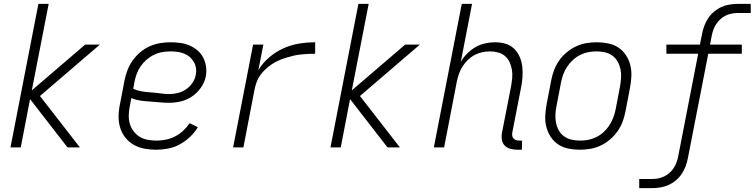

<svg xmlns="http://www.w3.org/2000/svg" viewBox="-20 -760 3891 990"><path d="M392 0H328L135 -249L87 0H34L178 -740H231L144 -294L419 -530H495L186 -265Z M786 12Q754 12 724.5 6.5Q695 1 669.5 -13.5Q644 -28 626 -51Q608 -74 599.5 -102Q591 -130 591.5 -161.5Q592 -193 599 -225L622 -345Q627 -371 637 -397.5Q647 -424 664 -448Q681 -472 703.5 -491Q726 -510 752 -521.5Q778 -533 805.5 -537.5Q833 -542 859 -542Q886 -542 911 -538.5Q936 -535 958.5 -525Q981 -515 999 -499.5Q1017 -484 1028 -462.5Q1039 -441 1042.5 -416Q1046 -391 1041 -365Q1035 -335 1015.5 -307.5Q996 -280 969 -262Q942 -244 911.5 -237Q881 -230 852 -230Q827 -230 802.5 -232.5Q778 -235 752.5 -236.5Q727 -238 703 -241.5Q679 -245 657 -254L650 -216Q645 -192 644 -168.5Q643 -145 649 -123.5Q655 -102 668 -84.5Q681 -67 699 -55.5Q717 -44 740 -39.5Q763 -35 787 -35Q810 -35 835 -40Q860 -45 882.5 -56.5Q905 -68 924.5 -86Q944 -104 958 -125L1000 -104Q984 -77 959.5 -54Q935 -31 906.5 -15.5Q878 0 847 6Q816 12 786 12ZM854 -275Q875 -275 897 -280.5Q919 -286 938.5 -299Q958 -312 971.5 -331.5Q985 -351 989 -372Q993 -391 990.5 -408.5Q988 -426 979.5 -440.5Q971 -455 958.5 -466Q946 -477 930 -483.5Q914 -490 896 -492.5Q878 -495 860 -495Q839 -495 817.5 -491.5Q796 -488 775 -478Q754 -468 736 -452.5Q718 -437 705 -418Q692 -399 684.5 -378Q677 -357 673 -336L667 -302Q687 -293 710.5 -289Q734 -285 758.5 -283.5Q783 -282 806.5 -278.5Q830 -275 854 -275Z M1182 0 1285 -530H1338L1312 -398Q1334 -435 1368.5 -464.5Q1403 -494 1443 -511.5Q1483 -529 1524 -535.5Q1565 -542 1605 -542V-483Q1587 -483 1567.5 -482Q1548 -481 1529.5 -479Q1511 -477 1492 -472.5Q1473 -468 1454 -462Q1435 -456 1416.5 -448Q1398 -440 1381 -428.5Q1364 -417 1349 -403Q1334 -389 1322 -372.5Q1310 -356 1303.5 -337.5Q1297 -319 1293 -301L1235 0Z M2042 0H1978L1785 -249L1737 0H1684L1828 -740H1881L1794 -294L2069 -530H2145L1836 -265Z M2647 12Q2628 12 2610.5 7Q2593 2 2581.5 -10.5Q2570 -23 2567.5 -41.5Q2565 -60 2569 -79L2615 -314Q2619 -336 2621 -358Q2623 -380 2619.5 -400.5Q2616 -421 2607.5 -439.5Q2599 -458 2584 -471Q2569 -484 2548.5 -489.5Q2528 -495 2506 -495Q2486 -495 2465.5 -490.5Q2445 -486 2427 -476.5Q2409 -467 2393 -451.5Q2377 -436 2365.5 -418Q2354 -400 2347 -380.5Q2340 -361 2336 -342L2270 0H2217L2361 -740H2414L2356 -441Q2369 -464 2389 -484Q2409 -504 2432.5 -517.5Q2456 -531 2482 -536.5Q2508 -542 2532 -542Q2561 -542 2586.5 -534.5Q2612 -527 2630.5 -509Q2649 -491 2659.5 -467Q2670 -443 2673 -416Q2676 -389 2674 -361Q2672 -333 2666 -305L2622 -79Q2620 -70 2621 -61.5Q2622 -53 2627 -47Q2632 -41 2640 -38Q2648 -35 2657 -35H2672L2671 12Z M2969 12Q2939 12 2910 6Q2881 0 2858 -15.5Q2835 -31 2819.5 -54.5Q2804 -78 2797 -106Q2790 -134 2791.5 -164Q2793 -194 2799 -225L2822 -345Q2827 -371 2836.5 -397Q2846 -423 2862.5 -447Q2879 -471 2902 -490Q2925 -509 2950.5 -521Q2976 -533 3003 -537.5Q3030 -542 3057 -542Q3087 -542 3116.5 -536Q3146 -530 3169 -514.5Q3192 -499 3207.5 -475.5Q3223 -452 3230 -424Q3237 -396 3235.5 -366Q3234 -336 3228 -305L3205 -185Q3200 -159 3190.5 -133Q3181 -107 3164 -83Q3147 -59 3124.5 -40Q3102 -21 3076 -9Q3050 3 3023 7.5Q2996 12 2969 12ZM2971 -35Q2992 -35 3013 -39Q3034 -43 3054.5 -53Q3075 -63 3092 -78.5Q3109 -94 3121.5 -113Q3134 -132 3142 -153Q3150 -174 3154 -194L3177 -314Q3181 -337 3182.5 -359.5Q3184 -382 3179.5 -403Q3175 -424 3165 -442Q3155 -460 3138.5 -472.5Q3122 -485 3100.5 -490Q3079 -495 3056 -495Q3035 -495 3013.5 -491Q2992 -487 2972 -477Q2952 -467 2935 -451.5Q2918 -436 2905 -417Q2892 -398 2884.5 -377Q2877 -356 2873 -336L2850 -216Q2845 -193 2844 -170.5Q2843 -148 2847 -127Q2851 -106 2861 -88Q2871 -70 2888 -57.5Q2905 -45 2926.5 -40Q2948 -35 2971 -35Z M3276 210V163H3342Q3358 163 3373.5 160Q3389 157 3404 150Q3419 143 3432 131.5Q3445 120 3454 106Q3463 92 3468.5 77Q3474 62 3477 46L3580 -483H3416V-530H3589L3600 -585Q3604 -606 3611.5 -626.5Q3619 -647 3631.5 -666Q3644 -685 3662 -700Q3680 -715 3700 -724Q3720 -733 3742 -736.5Q3764 -740 3784 -740H3851V-693H3785Q3769 -693 3753 -690Q3737 -687 3722.5 -680Q3708 -673 3695 -661.5Q3682 -650 3673 -636Q3664 -622 3658.5 -607Q3653 -592 3650 -576L3641 -530H3805V-483H3632L3527 55Q3523 76 3515.5 96.5Q3508 117 3495.5 136Q3483 155 3465 170Q3447 185 3426.5 194Q3406 203 3384.5 206.5Q3363 210 3343 210Z"/></svg>

Font: Lode Dark
Style: Italic
Weight: 400
Italic angle: -11°
Monospace: yes
Designer: Belleve Invis
Foundry: Belleve Invis
Version: Version 29.2.0; ttfautohint (v1.8.3)